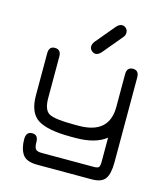

<svg xmlns="http://www.w3.org/2000/svg" viewBox="-126 -776 941 1074"><g transform="rotate(15 344.0 -238.5)"><path d="M604.5 75.2Q604.5 142.6 583.5 171.4Q562.5 200.2 505.9 200.2H190.4Q127 200.2 105 167.5Q83 134.8 83 81.1Q83 37.1 118.2 37.1Q153.3 37.1 153.3 79.1Q153.3 108.4 162.1 119.1Q170.9 129.9 197.3 129.9H499Q521.5 129.9 527.8 122.6Q534.2 115.2 534.2 90.8V-48.8Q473.6 0 357.4 0H329.1Q198.2 0 140.6 -35.6Q83 -71.3 83 -173.8V-416Q83 -457 117.2 -457Q153.3 -457 153.3 -416V-176.8Q153.3 -106.4 187 -88.4Q220.7 -70.3 329.1 -70.3H357.4Q534.2 -70.3 534.2 -226.6V-416Q534.2 -457 569.3 -457Q604.5 -457 604.5 -416ZM344.7 -483.4Q333 -483.4 321.8 -493.2Q310.5 -502.9 310.5 -517.6Q310.5 -531.2 321.3 -545.9L415 -658.2Q431.6 -676.8 447.3 -676.8Q460.9 -676.8 471.2 -667Q481.4 -657.2 481.4 -641.6Q481.4 -626 470.7 -614.3L377 -502Q360.4 -483.4 344.7 -483.4Z"/></g></svg>

Font: Jura
Style: DemiBold
Weight: 600
Version: Version 2.4